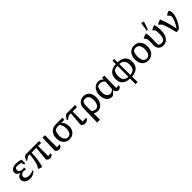

<svg xmlns="http://www.w3.org/2000/svg" viewBox="449 -2611 4658 4658"><g transform="rotate(-45 2777.5 -282.0)"><path d="M233 9Q179 9 137.5 -9Q96 -27 72 -59Q48 -91 48 -133Q48 -181 80.5 -216.5Q113 -252 169 -261Q122 -269 91.5 -298Q61 -327 61 -366Q61 -424 110 -460Q159 -496 246 -496Q286 -496 325.5 -489.5Q365 -483 411 -466L397 -402Q353 -418 311 -426Q269 -434 228 -434Q183 -434 136 -422L196 -449Q173 -430 161 -407Q149 -384 149 -363Q149 -336 164.5 -318.5Q180 -301 205 -292Q230 -283 258 -283L319 -289V-227L246 -235Q219 -235 195 -224Q171 -213 156.5 -193.5Q142 -174 142 -148Q142 -107 175 -84Q208 -61 265 -61Q302 -61 339 -69.5Q376 -78 418 -97L426 -80Q387 -35 339.5 -13Q292 9 233 9ZM374 -337 327 -466H411L408 -337Z M830 -50 870 -486H927V-72L1022 -79Q1019 -52 1004 -33.5Q989 -15 968 -5.5Q947 4 924 4Q898 4 872.5 -9.5Q847 -23 830 -50ZM640 11Q612 8 584 -0.5Q556 -9 533 -26L618 -157L565 -50Q584 -105 600.5 -172.5Q617 -240 628 -318.5Q639 -397 643 -486H704Q704 -400 697.5 -316Q691 -232 677 -150.5Q663 -69 640 11ZM490 -353 469 -368Q488 -409 503 -432.5Q518 -456 530 -467.5Q542 -479 554 -482.5Q566 -486 580 -486H1031L1027 -416H578Z M1133 -47 1146 -486H1229V-71L1326 -78Q1322 -51 1307.5 -32Q1293 -13 1271.5 -3.5Q1250 6 1227 6Q1200 6 1175 -7.5Q1150 -21 1133 -47Z M1599 -416Q1574 -416 1548.5 -408.5Q1523 -401 1504 -389Q1483 -349 1473.5 -311Q1464 -273 1464 -236Q1464 -179 1480 -137.5Q1496 -96 1524.5 -73.5Q1553 -51 1591 -51Q1628 -51 1656 -73Q1684 -95 1699 -136Q1714 -177 1714 -235Q1714 -272 1707 -304.5Q1700 -337 1684.5 -368.5Q1669 -400 1643 -435L1697 -437Q1802 -357 1802 -225Q1802 -156 1774.5 -103Q1747 -50 1698.5 -20.5Q1650 9 1586 9Q1521 9 1472 -21.5Q1423 -52 1396 -107Q1369 -162 1369 -236Q1369 -312 1398 -368Q1427 -424 1479.5 -455Q1532 -486 1604 -486H1830L1826 -416Z M1887 -353 1865 -368Q1891 -417 1909.5 -442.5Q1928 -468 1944.5 -477Q1961 -486 1983 -486H2265L2260 -416H1979ZM2055 -486H2112L2110 -72L2239 -79Q2234 -52 2217 -32.5Q2200 -13 2176 -3Q2152 7 2124 7Q2094 7 2065.5 -6.5Q2037 -20 2019 -47Z M2342 194 2352 -295Q2353 -354 2379.5 -399.5Q2406 -445 2452 -470Q2498 -495 2557 -495Q2621 -495 2667 -465Q2713 -435 2737.5 -380.5Q2762 -326 2762 -252Q2762 -172 2733.5 -113Q2705 -54 2657.5 -22.5Q2610 9 2551 9Q2510 9 2474 -7Q2438 -23 2413 -46L2429 -107Q2456 -85 2486.5 -70.5Q2517 -56 2551 -56Q2587 -56 2613.5 -79Q2640 -102 2655 -144.5Q2670 -187 2670 -247Q2670 -330 2639.5 -376.5Q2609 -423 2549 -423Q2526 -423 2500 -416.5Q2474 -410 2447 -399L2491 -428Q2465 -400 2452.5 -369Q2440 -338 2440 -300V194Z M3062 8Q3059 8 3055 8.5Q3051 9 3047 9Q2987 9 2942 -21.5Q2897 -52 2873 -107Q2849 -162 2849 -234Q2849 -312 2877 -371Q2905 -430 2954 -462.5Q3003 -495 3065 -495Q3101 -495 3128.5 -482Q3156 -469 3176.5 -447Q3197 -425 3211 -400L3192 -358Q3180 -376 3162 -392.5Q3144 -409 3118.5 -420Q3093 -431 3060 -431Q3032 -431 3006 -423.5Q2980 -416 2949 -398L2985 -422Q2963 -386 2952 -339.5Q2941 -293 2941 -242Q2941 -188 2956 -150.5Q2971 -113 2998.5 -93Q3026 -73 3063 -73Q3090 -73 3119.5 -87.5Q3149 -102 3178 -134V-105Q3152 -64 3122.5 -37.5Q3093 -11 3062 8ZM3270 6Q3247 6 3225 -6Q3203 -18 3188 -41.5Q3173 -65 3169 -100L3195 -491H3270L3263 -71L3357 -78Q3353 -50 3339.5 -31Q3326 -12 3307.5 -3Q3289 6 3270 6Z M3690 5Q3551 5 3477 -52.5Q3403 -110 3403 -235Q3403 -361 3475.5 -426Q3548 -491 3701 -491Q3846 -491 3918 -428Q3990 -365 3990 -249Q3990 -120 3912 -57.5Q3834 5 3690 5ZM3660 194 3666 -606H3725L3731 194ZM3695 -52Q3762 -52 3806.5 -70Q3851 -88 3873 -130Q3895 -172 3895 -244Q3895 -307 3874.5 -348.5Q3854 -390 3811.5 -411Q3769 -432 3701 -432Q3663 -432 3619 -425Q3575 -418 3545 -406Q3521 -367 3509.5 -326Q3498 -285 3498 -240Q3498 -171 3520 -130Q3542 -89 3586 -70.5Q3630 -52 3695 -52Z M4285 9Q4220 9 4172 -21Q4124 -51 4097.5 -106Q4071 -161 4071 -236Q4071 -314 4099 -372.5Q4127 -431 4178 -463.5Q4229 -496 4297 -496Q4363 -496 4412 -465.5Q4461 -435 4488 -380Q4515 -325 4515 -251Q4515 -172 4486.5 -113.5Q4458 -55 4406.5 -23Q4355 9 4285 9ZM4292 -51Q4331 -51 4359.5 -73.5Q4388 -96 4404 -139.5Q4420 -183 4420 -245Q4420 -305 4404.5 -346.5Q4389 -388 4359.5 -409.5Q4330 -431 4289 -431Q4263 -431 4231.5 -421.5Q4200 -412 4160 -393L4213 -430Q4190 -386 4178 -340Q4166 -294 4166 -241Q4166 -180 4182 -137.5Q4198 -95 4226 -73Q4254 -51 4292 -51Z M4800 9Q4750 9 4713 -11Q4676 -31 4655.5 -68.5Q4635 -106 4635 -157Q4635 -170 4636.5 -193.5Q4638 -217 4638.5 -243.5Q4639 -270 4639 -292Q4639 -338 4631 -382L4579 -451Q4618 -471 4648.5 -482Q4679 -493 4711 -497Q4719 -463 4723 -425.5Q4727 -388 4727 -350Q4727 -317 4725.5 -283.5Q4724 -250 4722 -218.5Q4720 -187 4720 -161Q4720 -140 4721.5 -125Q4723 -110 4726.5 -97Q4730 -84 4736 -70L4720 -95Q4739 -78 4761 -69.5Q4783 -61 4810 -61Q4874 -61 4904 -108.5Q4934 -156 4934 -263Q4934 -294 4931.5 -326Q4929 -358 4925 -381L4871 -447Q4908 -468 4936 -480Q4964 -492 4995 -496Q5008 -462 5015.5 -408Q5023 -354 5023 -301Q5023 -204 4996.5 -134.5Q4970 -65 4920 -28Q4870 9 4800 9ZM4802 -526 4769 -535 4802 -749 4810 -758 4877 -737Q4862 -683 4843.5 -630.5Q4825 -578 4802 -526Z M5254 4Q5229 -104 5196.5 -211Q5164 -318 5118 -427L5154 -353L5066 -442Q5102 -464 5132 -477.5Q5162 -491 5191 -497Q5221 -422 5245.5 -344Q5270 -266 5290 -188.5Q5310 -111 5325 -36L5294 -29Q5327 -68 5353.5 -112.5Q5380 -157 5400 -202.5Q5420 -248 5431 -291.5Q5442 -335 5442 -372Q5442 -380 5441.5 -387.5Q5441 -395 5439 -403L5451 -356L5377 -442Q5401 -461 5426.5 -475.5Q5452 -490 5483 -497Q5502 -481 5511 -454Q5520 -427 5520 -394Q5520 -353 5508 -305.5Q5496 -258 5475.5 -208.5Q5455 -159 5427.5 -113.5Q5400 -68 5369 -32Q5358 -19 5348.5 -12Q5339 -5 5327 -1.5Q5315 2 5297.5 3Q5280 4 5254 4Z"/></g></svg>

Font: Piazzolla 24pt Medium
Style: Regular
Weight: 500
Designer: Juan Pablo del Peral
Foundry: Huerta Tipografica
Version: Version 2.005